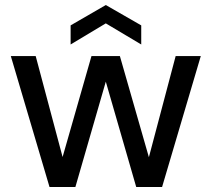

<svg xmlns="http://www.w3.org/2000/svg" viewBox="-20 -744 842 764"><path d="M177 0 23 -521H122L231 -112H227L344 -521H457L574 -113H571L679 -521H779L625 0H522L399 -426H403L280 0ZM261 -567V-643L401 -724L542 -643V-567L401 -651Z"/></svg>

Font: DM Sans 10pt Medium
Style: Regular
Weight: 500
Version: Version 4.004;gftools[0.9.30]